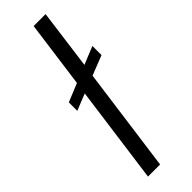

<svg xmlns="http://www.w3.org/2000/svg" viewBox="-270 -809 818 818"><g transform="rotate(-45 139.5 -400.0)"><path d="M53 -1 113 -442 38 -412V-463L121 -497L162 -799H234L198 -529L279 -562V-507L190 -472L126 -1Z"/></g></svg>

Font: Koeln Type Sans Light
Style: Italic
Weight: 300
Italic angle: -7.5°
Designer: Eben Sorkin
Foundry: Eben Sorkin
Version: Version 2.001